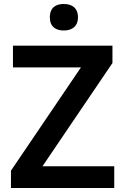

<svg xmlns="http://www.w3.org/2000/svg" viewBox="-20 -943 627 963"><path d="M300 -923C261 -923 230 -906 230 -856C230 -808 261 -790 300 -790C338 -790 371 -808 371 -856C371 -906 338 -923 300 -923ZM553 0V-109H193L544 -627V-714H45V-605H386L35 -87V0Z"/></svg>

Font: Noto Sans Georgian SemiBold
Style: Regular
Weight: 600
Designer: Monotype Design Team, Akaki Razmadze
Foundry: Google LLC
Version: Version 2.005